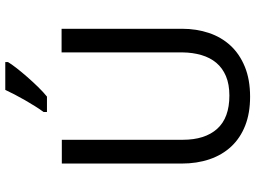

<svg xmlns="http://www.w3.org/2000/svg" viewBox="-142 -830 981 738"><g transform="rotate(-90 349.0 -460.5)"><path d="M607.9 -714.8V-252Q607.9 -196.3 591.8 -148.4Q575.7 -100.6 543.2 -65.4Q510.7 -30.3 461.7 -10.3Q412.6 9.8 346.2 9.8Q283.7 9.8 235.8 -9Q188 -27.8 155.5 -62.5Q123 -97.2 106.4 -145.8Q89.8 -194.3 89.8 -253.9V-713.9H181.2V-249Q181.2 -163.6 223.4 -116.7Q265.6 -69.8 351.1 -69.8Q394.5 -69.8 425.8 -83Q457 -96.2 477.1 -120.1Q497.1 -144 506.8 -177.2Q516.6 -210.4 517.1 -250V-714.8ZM288.1 -784.2Q298.8 -798.3 310.3 -816.9Q321.8 -835.4 333.3 -855.2Q344.7 -875 355 -894.8Q365.2 -914.6 373 -931.2H480V-920.9Q472.2 -907.7 456.8 -887.9Q441.4 -868.2 422.6 -846.7Q403.8 -825.2 384 -804.9Q364.3 -784.7 347.2 -771H288.1Z"/></g></svg>

Font: Puppies Kittens
Style: Regular
Weight: 400
Foundry: Ascender Corporation and Peter Mawhorter
Version: Version 0.1